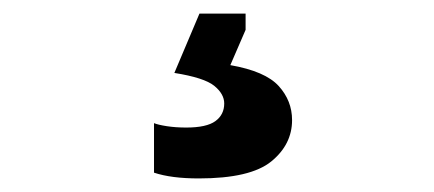

<svg xmlns="http://www.w3.org/2000/svg" viewBox="-20 -44 640 283"><path d="M273 219Q232.5 219 207 210.5V137.5Q213 140 226 142Q239 144 254.5 144Q284.5 144 297.5 134.5Q310.5 125 310.5 108.5Q310.5 94.5 295.8 82.5Q281 70.5 237 63.5L274 -24H342V0L319.5 52Q371 61 390.8 82.8Q410.5 104.5 410.5 133Q410.5 169 379.8 194Q349 219 273 219Z"/></svg>

Font: Commissioner SemiBold
Style: Regular
Weight: 600
Designer: Kostas Bartsokas
Foundry: Kostas Bartsokas
Version: Version 1.000; ttfautohint (v1.8.3)